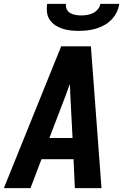

<svg xmlns="http://www.w3.org/2000/svg" viewBox="-29 -975 649 995"><path d="M-9 0 288 -735H442L497 0H359L352 -150H186L129 0ZM347 -260 335 -490Q335 -502 334.5 -514.5Q334 -527 333 -539Q328 -527 323.5 -514.5Q319 -502 315 -490L227 -260ZM379 -815Q357 -815 335.5 -817.5Q314 -820 294 -826.5Q274 -833 257 -844.5Q240 -856 228.5 -873Q217 -890 214.5 -911.5Q212 -933 215 -955H313Q311 -940 317 -927Q323 -914 335.5 -907Q348 -900 362.5 -897.5Q377 -895 392 -895Q407 -895 422.5 -897.5Q438 -900 452.5 -907Q467 -914 478 -927Q489 -940 491 -955H589Q586 -933 575.5 -911.5Q565 -890 548.5 -873Q532 -856 511 -844.5Q490 -833 468 -826.5Q446 -820 423.5 -817.5Q401 -815 379 -815Z"/></svg>

Font: Iosevka Aile Extrabold
Style: Italic
Weight: 800
Italic angle: -9°
Designer: Belleve Invis
Foundry: Belleve Invis
Version: Version 31.1.0; ttfautohint (v1.8.4)